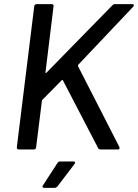

<svg xmlns="http://www.w3.org/2000/svg" viewBox="-20 -720 665 925"><path d="M61 -10 145 -690Q147 -700 156 -700H230Q234 -700 236.5 -697Q239 -694 238 -690L199 -371Q198 -369 200 -368.5Q202 -368 204 -370L521 -694Q526 -700 533 -700H618Q623 -700 624.5 -696.5Q626 -693 622 -688L356 -407Q355 -404 356 -401L555 -12Q556 -10 556 -6Q556 0 548 0H464Q456 0 453 -6L283 -333Q283 -335 281 -335Q279 -335 278 -334L185 -240Q182 -237 182 -235L154 -10Q154 -6 151 -3Q148 0 144 0H70Q61 0 61 -10ZM187 173 257 65Q261 58 270 58H335Q340 58 341.5 61.5Q343 65 339 70L257 178Q250 185 244 185H193Q187 185 185 181.5Q183 178 187 173Z"/></svg>

Font: Barlow Medium
Style: Italic
Weight: 500
Italic angle: -7°
Designer: Jeremy Tribby
Foundry: Tribby Type
Version: Version 1.408